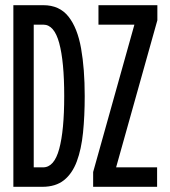

<svg xmlns="http://www.w3.org/2000/svg" viewBox="-20 -720 656 740"><path d="M31.5 0V-700H147Q209 -700 243.8 -656.2Q278.5 -612.5 292.5 -533.5Q306.5 -454.5 306.5 -350Q306.5 -273 300 -208.8Q293.5 -144.5 276 -97.8Q258.5 -51 226.5 -25.5Q194.5 0 143 0ZM110 -75H146Q189 -75 208.2 -146Q227.5 -217 227.5 -350Q227.5 -483 208.2 -554Q189 -625 147 -625H110ZM339 0V-57L498 -625H359.5V-700H586.5V-642L427.5 -75H585.5V0Z"/></svg>

Font: Overpass Mono
Style: Regular
Weight: 400
Designer: Delve Withrington, Dave Bailey
Foundry: Delve Fonts LLC
Version: Version 4.000